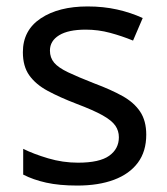

<svg xmlns="http://www.w3.org/2000/svg" viewBox="-20 -566 519 596"><path d="M434 -148Q434 -96 408 -61Q382 -26 334 -8Q286 10 220 10Q164 10 123.5 1Q83 -8 52 -24V-104Q84 -88 129.5 -74.5Q175 -61 222 -61Q289 -61 319 -82.5Q349 -104 349 -140Q349 -160 338 -176Q327 -192 298.5 -208Q270 -224 217 -244Q165 -264 128 -284Q91 -304 71 -332Q51 -360 51 -404Q51 -472 106.5 -509Q162 -546 252 -546Q301 -546 343.5 -536.5Q386 -527 423 -510L393 -440Q359 -454 322 -464Q285 -474 246 -474Q192 -474 163.5 -456.5Q135 -439 135 -409Q135 -387 148 -371.5Q161 -356 191.5 -341.5Q222 -327 273 -307Q324 -288 360 -268Q396 -248 415 -219.5Q434 -191 434 -148Z"/></svg>

Font: uoriya85
Style: Book
Weight: 400
Designer: Jelle Bosma - Monotype Design Team
Foundry: Monotype Imaging Inc.
Version: Version 2.003